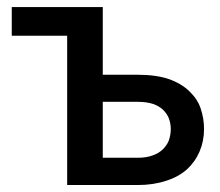

<svg xmlns="http://www.w3.org/2000/svg" viewBox="-20 -530 629 550"><path d="M274.4 -78.1H375Q398.9 -78.1 416.5 -84.5Q433.6 -90.3 445.8 -101.6Q457.5 -112.8 463.4 -127Q469.2 -143.6 469.2 -160.2Q469.2 -175.8 463.9 -190.4Q459 -203.6 447.3 -215.3Q436 -226.1 418 -232.4Q399.9 -238.3 374 -238.3H274.4ZM274.4 -315.9H373.5Q426.8 -315.9 462.9 -303.7Q498.5 -291.5 522 -269Q545.9 -246.1 554.7 -219.7Q564.5 -190.4 564.5 -160.6Q564.5 -126 551.8 -96.2Q539.1 -66.4 515.6 -44.9Q490.7 -22.9 456.1 -12.2Q419.4 0 375 0H172.4V-427.7H13.7V-509.8H274.4Z"/></svg>

Font: Lato-SemiBold
Style: Regular
Weight: 500
Designer: Lukasz Dziedzic with Adam Twardoch and Botio Nikoltchev
Foundry: tyPoland Lukasz Dziedzic
Version: ""